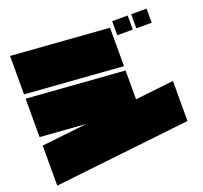

<svg xmlns="http://www.w3.org/2000/svg" viewBox="-136 -909 1193 1127"><g transform="rotate(-20 460.0 -345.0)"><path d="M644 -465 36 -510V-750L644 -705ZM766 -649H669V-737H766ZM884 -649H788V-737H884ZM36 60V-190L321 -222L36 -243V-483L644 -438V-258L884 -285V-35Z"/></g></svg>

Font: ChangwonDangamAsac Bold
Style: Regular
Weight: 700
Designer: Choi Chi-young, Lee Youngbeen, Kim Jungjin, Yoon Jihee, Han Dohee
Foundry: YoonDesign Inc.
Version: Version 1.010;Build 20210623